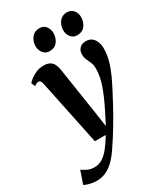

<svg xmlns="http://www.w3.org/2000/svg" viewBox="-278 -862 1039 1207"><g transform="rotate(-30 241.0 -258.0)"><path d="M68 -445Q64.5 -462 59 -468.5Q53.5 -475 45.5 -475Q37.5 -475 30.2 -471.5Q23 -468 14 -461L2.5 -489Q10.5 -499.5 28.2 -513Q46 -526.5 70.5 -536.8Q95 -547 123.5 -547Q150.5 -547 167.2 -537.8Q184 -528.5 193 -511Q202 -493.5 206 -468.5Q212 -429.5 218.5 -386.5Q225 -343.5 232 -298.2Q239 -253 245.8 -208.5Q252.5 -164 259 -122.5L273.5 -21.5L322 -117Q340.5 -154.5 355 -188Q369.5 -221.5 379.8 -252Q390 -282.5 395.2 -310.8Q400.5 -339 400.5 -365Q400.5 -392.5 392.5 -411.2Q384.5 -430 376.5 -447Q368.5 -464 368.5 -487Q368.5 -513.5 385.2 -530.2Q402 -547 430 -547Q456.5 -547 473.2 -533.8Q490 -520.5 498.2 -499Q506.5 -477.5 506.5 -453Q506.5 -407.5 494 -363Q481.5 -318.5 461 -274Q440.5 -229.5 416 -183.5Q400.5 -153.5 383.8 -122.5Q367 -91.5 349.5 -60.5Q332 -29.5 314 0.5Q296 30.5 278.2 58.8Q260.5 87 243 112.5Q214.5 157 185.2 187.2Q156 217.5 123.8 233Q91.5 248.5 53.5 248.5Q28 248.5 3.2 242.2Q-21.5 236 -35 228L-3 135Q7.5 144 31 155.8Q54.5 167.5 83 167.5Q115 167.5 141.5 151Q168 134.5 193 103Q218 71.5 245 26.5H166ZM203 -605.5Q175.5 -605.5 158.5 -627Q141.5 -648.5 141.5 -676.5Q142 -712 162.2 -737.8Q182.5 -763.5 217 -763.5Q249 -763.5 265 -741.8Q281 -720 281 -694Q281 -657.5 261.2 -631.5Q241.5 -605.5 203 -605.5ZM403.5 -605.5Q376 -605.5 359 -627Q342 -648.5 342.5 -676.5Q343 -712 363 -737.8Q383 -763.5 417.5 -763.5Q449 -763.5 465.5 -741.8Q482 -720 481.5 -694Q481.5 -657.5 461.5 -631.5Q441.5 -605.5 403.5 -605.5Z"/></g></svg>

Font: Merriweather 72pt
Style: Bold Italic
Weight: 700
Italic angle: -7.8°
Version: Version 2.101